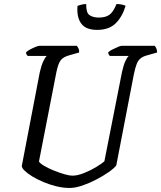

<svg xmlns="http://www.w3.org/2000/svg" viewBox="-20 -931 798 951"><path d="M325 0Q293 0 260 -8Q227 -16 196 -29Q165 -42 141 -56.5Q117 -71 102.5 -85Q88 -99 88 -109L177 -573Q185 -608 195 -628.5Q205 -649 212 -654H117Q115 -656 112 -660.5Q109 -665 109 -672Q116 -679 129 -686Q142 -693 155.5 -698.5Q169 -704 175 -704H361Q364 -700 368.5 -691.5Q373 -683 372 -671L326 -658Q295 -650 281.5 -633.5Q268 -617 259 -572L173 -131Q178 -122 198 -110Q218 -98 245 -87Q272 -76 297.5 -68.5Q323 -61 340 -61Q364 -61 396.5 -74Q429 -87 457 -104Q485 -121 497 -132L584 -573Q592 -610 601.5 -629.5Q611 -649 618 -654H524Q522 -656 519 -660.5Q516 -665 516 -672Q523 -679 537 -686Q551 -693 564 -698.5Q577 -704 582 -704H747Q750 -700 754 -692Q758 -684 758 -671L709 -657Q689 -652 676.5 -642Q664 -632 657 -614Q650 -596 643 -563L556 -112Q546 -98 519 -79Q492 -60 457.5 -42Q423 -24 388 -12Q353 0 325 0ZM461 -783Q404 -783 381.5 -815.5Q359 -848 364 -902Q369 -904 381.5 -907.5Q394 -911 407 -911Q406 -868 423.5 -856Q441 -844 470 -844Q502 -844 521.5 -857.5Q541 -871 557 -911Q573 -911 585.5 -908Q598 -905 602 -902Q586 -848 553 -815.5Q520 -783 461 -783Z"/></svg>

Font: Texturina Medium 12pt
Style: Italic
Weight: 400
Italic angle: -11°
Version: Version 1.002